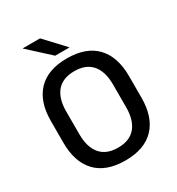

<svg xmlns="http://www.w3.org/2000/svg" viewBox="-196 -949 999 1084"><g transform="rotate(-30 303.5 -407.0)"><path d="M303.5 13Q178.5 13 113.8 -55Q49 -123 49 -249.5V-390Q49 -516 113.8 -584Q178.5 -652 303.5 -652Q428.5 -652 493.2 -584Q558 -516 558 -390V-249.5Q558 -123 493.2 -55Q428.5 13 303.5 13ZM303.5 -70.5Q379.5 -70.5 417.8 -116.2Q456 -162 456 -245.5V-394Q456 -478 417.8 -523.2Q379.5 -568.5 303.5 -568.5Q227.5 -568.5 189.2 -523.2Q151 -478 151 -394V-245.5Q151 -162 189.2 -116.2Q227.5 -70.5 303.5 -70.5ZM229.5 -825.5 347.5 -699V-698H254.5L117 -824V-825.5Z"/></g></svg>

Font: Anek Latin Medium Medium
Style: Regular
Weight: 500
Version: Version 1.003